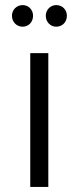

<svg xmlns="http://www.w3.org/2000/svg" viewBox="-20 -735 309 755"><path d="M99 0H170V-526H99ZM201 -630C225 -630 243 -648 243 -673C243 -697 225 -715 201 -715C178 -715 160 -696 160 -673C160 -649 178 -630 201 -630ZM69 -630C92 -630 110 -648 110 -673C110 -697 92 -715 69 -715C45 -715 27 -696 27 -673C27 -649 45 -630 69 -630Z"/></svg>

Font: Chess Sans
Style: Regular
Weight: 400
Designer: Wolf Bōese
Foundry: Wolf Bōese
Version: Version 7.223;Glyphs 3.3 (3306)